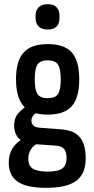

<svg xmlns="http://www.w3.org/2000/svg" viewBox="-20 -710 452 923"><path d="M201 193Q107 193 64.5 163Q22 133 22 73Q22 31 41 1.5Q60 -28 98 -47L165 -22Q141 -12 128.5 8Q116 28 116 54Q116 86 136.5 100Q157 114 206 115Q260 115 280 99.5Q300 84 300 49Q300 20 288 6Q276 -8 247 -10L132 -18Q93 -21 70.5 -44.5Q48 -68 48 -107Q48 -143 68 -165.5Q88 -188 115 -205L171 -174Q151 -168 141 -156Q131 -144 131 -130Q131 -116 140 -107Q149 -98 171 -96L277 -88Q337 -83 364.5 -49.5Q392 -16 392 51Q392 125 347 159Q302 193 201 193ZM209 -159Q130 -159 93.5 -200Q57 -241 57 -329Q57 -417 93.5 -457.5Q130 -498 210 -498Q290 -498 325.5 -457.5Q361 -417 361 -329Q361 -240 325 -199.5Q289 -159 209 -159ZM209 -238Q245 -238 258.5 -257.5Q272 -277 272 -328Q272 -380 258.5 -400Q245 -420 209 -420Q174 -420 160.5 -400Q147 -380 147 -328Q147 -277 160.5 -257.5Q174 -238 209 -238ZM209 -568Q181 -568 166 -582.5Q151 -597 151 -623V-635Q151 -660 166 -675Q181 -690 209 -690Q238 -690 252 -675Q266 -660 266 -635V-623Q266 -597 252 -582.5Q238 -568 209 -568Z"/></svg>

Font: Sofia Sans Condensed SemiBold
Style: Regular
Weight: 600
Designer: Botio Nikoltchev, Ani Petrova
Foundry: lettersoup
Version: Version 4.101